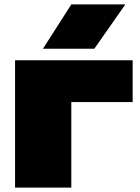

<svg xmlns="http://www.w3.org/2000/svg" viewBox="-20 -847 633 867"><path d="M579 -575V-386H186L302 -502V0H48V-575ZM302 -827H546L406 -627H174Z"/></svg>

Font: Unbounded Black
Style: Regular
Weight: 900
Designer: Luke Prowse, Jean-Baptiste Morizot, Fátima Lázaro, Florian Runge
Foundry: NaN
Version: Version 1.701;gftools[0.9.28.dev5+ged2979d]